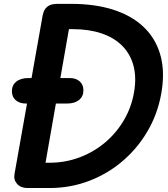

<svg xmlns="http://www.w3.org/2000/svg" viewBox="-20 -948 849 968"><path d="M118.5 0Q85 0 66.5 -20.5Q48 -41 53 -70L195 -870Q200.5 -899.5 218 -914Q235.5 -928.5 268.5 -928.5H339.5Q459 -928.5 550.5 -899.2Q642 -870 701.5 -814.5Q761 -759 785.8 -680Q810.5 -601 797 -502Q782.5 -394 732.8 -302.5Q683 -211 606.2 -143Q529.5 -75 433.2 -37.5Q337 0 229 0ZM111 -426Q78.5 -426 59.2 -442.8Q40 -459.5 40 -488.5Q40 -518.5 62.2 -536.5Q84.5 -554.5 123 -554.5H331Q363 -554.5 381.8 -537.8Q400.5 -521 400.5 -492.5Q400.5 -462 378.5 -444Q356.5 -426 318 -426ZM209.5 -127.5H229Q310.5 -127.5 383.8 -155.5Q457 -183.5 515 -234Q573 -284.5 610.5 -352.5Q648 -420.5 658.5 -500.5Q667.5 -570 650.5 -625.5Q633.5 -681 593 -720.2Q552.5 -759.5 490.2 -780.2Q428 -801 347 -801H327.5Z"/></svg>

Font: Edu AU VIC WA NT Pre
Style: Bold
Weight: 700
Designer: Tina and Corey Anderson, Eben Sorkin, Mirko Velimirovic
Foundry: Google for Education
Version: Version 1.001